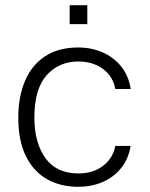

<svg xmlns="http://www.w3.org/2000/svg" viewBox="-20 -710 580 740"><path d="M281.5 -527Q332 -527 374.8 -508.5Q417.5 -490 446.5 -454.5Q475.5 -419 484 -367H424.5Q419 -398.5 400 -422.2Q381 -446 350.8 -459.5Q320.5 -473 282 -473Q207 -473 159.8 -420Q112.5 -367 112.5 -257Q112.5 -160 155 -100.8Q197.5 -41.5 282.5 -41.5Q321 -41.5 351 -55.2Q381 -69 400 -93Q419 -117 424.5 -147.5H483.5Q475 -96.5 446 -61.2Q417 -26 374.5 -8Q332 10 281.5 10Q213 10 161 -19.5Q109 -49 79.8 -108.2Q50.5 -167.5 50.5 -257Q50.5 -337.5 76.5 -398.5Q102.5 -459.5 154 -493.2Q205.5 -527 281.5 -527ZM248.5 -617V-690H316.5V-617Z"/></svg>

Font: Public Sans Thin ExtraLight
Style: Regular
Weight: 250
Version: Version 1.007